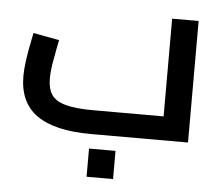

<svg xmlns="http://www.w3.org/2000/svg" viewBox="-50 -556 910 787"><g transform="rotate(5 405.5 -162.0)"><path d="M736 -500V0H337Q187 0 113.5 -52Q40 -104 40 -213Q40 -267 61 -367L66 -392L173 -372L168 -348Q159 -301 154 -271Q149 -241 149 -212Q149 -170 165.5 -145.5Q182 -121 223 -109.5Q264 -98 337 -98H627V-500ZM334 60H443V176H334Z"/></g></svg>

Font: Cairo SemiBold
Style: Regular
Weight: 600
Designer: Mohamed Gaber, Accademia di Belle Arti di Urbino and others
Foundry: Kief Type Foundry, Accademia di Belle Arti di Urbino and others
Version: Version 3.011